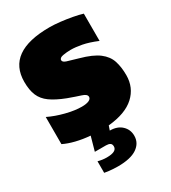

<svg xmlns="http://www.w3.org/2000/svg" viewBox="-213 -761 987 1109"><g transform="rotate(-30 280.0 -207.0)"><path d="M240 240Q228 240 210 239Q192 238 176 236Q160 234 152 232V155Q181 163 210 163Q277 163 277 128Q277 112 267 106Q257 100 240 100H166L192 7Q142 3 97.5 -8Q53 -19 21 -35V-216Q68 -193 127 -178Q186 -163 232 -163Q262 -163 279 -170.5Q296 -178 296 -192Q296 -210 264 -220Q232 -230 180 -249Q118 -273 82 -299Q46 -325 30.5 -361.5Q15 -398 15 -453Q15 -654 298 -654Q330 -654 369.5 -649.5Q409 -645 446.5 -638Q484 -631 510 -623V-441Q455 -464 413 -472Q371 -480 339 -480Q314 -480 288 -475.5Q262 -471 262 -455Q262 -442 285 -434.5Q308 -427 358 -413Q438 -391 478 -360.5Q518 -330 531.5 -288.5Q545 -247 545 -193Q545 -110 486.5 -56.5Q428 -3 312 8L302 37Q352 37 381 64.5Q410 92 410 133Q410 182 367.5 211Q325 240 240 240Z"/></g></svg>

Font: Kanit Black
Style: Regular
Weight: 900
Designer: Katatrad Team
Foundry: CadsonDemak
Version: Version 2.000; ttfautohint (v1.8.3)